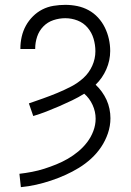

<svg xmlns="http://www.w3.org/2000/svg" viewBox="-20 -763 540 791"><path d="M66 8 60 -47Q86 -50 112 -55Q138 -60 163 -68Q188 -76 212.5 -86Q237 -96 259.5 -109Q282 -122 302.5 -139Q323 -156 339 -177Q355 -198 364.5 -223Q374 -248 374 -274Q374 -303 361.5 -330.5Q349 -358 327 -377Q303 -362 277 -349.5Q251 -337 224.5 -325.5Q198 -314 171 -303.5Q144 -293 117 -285L99 -337Q128 -347 157.5 -357.5Q187 -368 216 -380Q245 -392 273 -406.5Q301 -421 324 -442Q347 -463 360 -492Q373 -521 373 -552Q373 -578 365.5 -603.5Q358 -629 341 -649Q324 -669 299.5 -678.5Q275 -688 249 -688Q224 -688 200 -680Q176 -672 158.5 -654Q141 -636 133 -612Q125 -588 125 -563V-561H64V-564Q64 -588 69.5 -612Q75 -636 86.5 -657Q98 -678 115.5 -695.5Q133 -713 154.5 -724Q176 -735 200.5 -739Q225 -743 249 -743Q274 -743 298.5 -738Q323 -733 345 -721Q367 -709 384 -690.5Q401 -672 412 -649.5Q423 -627 428.5 -602.5Q434 -578 434 -553Q434 -514 418 -477.5Q402 -441 374 -414Q388 -401 399.5 -385Q411 -369 419 -351.5Q427 -334 431 -314.5Q435 -295 435 -276Q435 -244 424.5 -213.5Q414 -183 396.5 -157Q379 -131 355.5 -109.5Q332 -88 305 -71.5Q278 -55 249 -42Q220 -29 190 -19Q160 -9 129 -2Q98 5 66 8Z"/></svg>

Font: Iosevka Curly Light
Style: Regular
Weight: 300
Monospace: yes
Designer: Belleve Invis
Foundry: Belleve Invis
Version: Version 22.1.2; ttfautohint (v1.8.4)